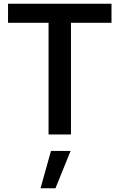

<svg xmlns="http://www.w3.org/2000/svg" viewBox="-20 -720 640 1028"><path d="M240 0V-598H23V-700H577V-598H360V0ZM197 288 253 88H358L277 288Z"/></svg>

Font: Red Hat Mono Medium
Style: Regular
Weight: 500
Monospace: yes
Designer: Pentagram, MCKL
Foundry: Pentagram, MCKL
Version: Version 1.023; ttfautohint (v1.8.3)